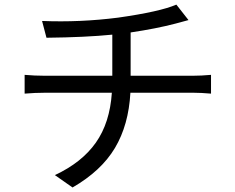

<svg xmlns="http://www.w3.org/2000/svg" viewBox="-20 -788 1040 849"><path d="M557.6 -453.1H834Q870.1 -453.1 913.1 -457V-374Q868.2 -377.9 835.9 -377.9H556.6Q548.8 -235.4 488.3 -133.8Q427.7 -32.2 300.8 41L222.7 -13.7Q341.8 -69.3 403.8 -157.2Q465.8 -245.1 474.6 -377.9H177.7Q135.7 -377.9 88.9 -374V-457Q133.8 -453.1 175.8 -453.1H476.6V-634.8Q358.4 -623 185.5 -621.1L166 -695.3Q334 -688.5 502 -710Q687.5 -736.3 759.8 -767.6L813.5 -699.2L755.9 -683.6Q669.9 -661.1 557.6 -644.5Z"/></svg>

Font: Nasu
Style: Regular
Weight: 400
Designer: Ryoko NISHIZUKA (kana &amp; ideographs); Paul D. Hunt (Latin, Greek &amp; Cyrillic); Wenlong ZHANG (bopomofo); Sandoll C
Version: Version 2014.1215